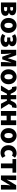

<svg xmlns="http://www.w3.org/2000/svg" viewBox="3234 -3858 637 7146"><g transform="rotate(90 3553.0 -284.5)"><path d="M72 0H331C460 0 570 -46 570 -164C570 -240 524 -279 452 -296V-301C521 -320 548 -371 548 -418C548 -533 444 -569 316 -569H72ZM245 -348V-452H307C358 -452 378 -432 378 -399C378 -368 357 -348 307 -348ZM245 -117V-232H321C375 -232 397 -207 397 -176C397 -142 377 -117 322 -117Z M926 14C1070 14 1204 -96 1204 -284C1204 -473 1070 -583 926 -583C781 -583 647 -473 647 -284C647 -96 781 14 926 14ZM926 -130C859 -130 829 -190 829 -284C829 -379 859 -439 926 -439C992 -439 1022 -379 1022 -284C1022 -190 992 -130 926 -130Z M1464 14C1592 14 1722 -47 1722 -163C1722 -238 1681 -279 1610 -296V-301C1674 -320 1700 -373 1700 -419C1700 -533 1586 -583 1462 -583C1386 -583 1315 -566 1252 -525L1317 -411C1361 -438 1402 -447 1450 -447C1503 -447 1530 -429 1530 -399C1530 -366 1506 -348 1458 -348H1375V-232H1467C1522 -232 1548 -217 1548 -181C1548 -143 1504 -122 1446 -122C1408 -122 1357 -134 1311 -165L1242 -53C1317 0 1387 14 1464 14Z M1832 0H1987V-132C1987 -194 1974 -319 1968 -384H1973C1989 -335 2013 -270 2029 -221L2091 -49H2187L2248 -221C2264 -270 2288 -333 2304 -384H2309C2302 -319 2290 -194 2290 -132V0H2448V-569H2246L2184 -383C2171 -337 2157 -298 2145 -258H2140C2128 -298 2115 -337 2101 -383L2034 -569H1832Z M2837 14C2981 14 3115 -96 3115 -284C3115 -473 2981 -583 2837 -583C2692 -583 2558 -473 2558 -284C2558 -96 2692 14 2837 14ZM2837 -130C2770 -130 2740 -190 2740 -284C2740 -379 2770 -439 2837 -439C2903 -439 2933 -379 2933 -284C2933 -190 2903 -130 2837 -130Z M3851 -293 3881 -360C3900 -405 3923 -414 3951 -414C3959 -414 3966 -412 3973 -410L4001 -575C3986 -580 3970 -583 3953 -583C3869 -583 3813 -555 3770 -464L3721 -363H3675V-569H3518V-363H3471L3423 -464C3380 -555 3323 -583 3240 -583C3222 -583 3207 -580 3192 -575L3220 -410C3227 -412 3234 -414 3242 -414C3270 -414 3293 -405 3313 -360L3342 -294L3162 0H3352L3469 -223H3518V0H3675V-223H3724L3841 0H4031Z M4110 0H4287V-212H4458V0H4636V-569H4458V-367H4287V-569H4110Z M5026 14C5170 14 5304 -96 5304 -284C5304 -473 5170 -583 5026 -583C4881 -583 4747 -473 4747 -284C4747 -96 4881 14 5026 14ZM5026 -130C4959 -130 4929 -190 4929 -284C4929 -379 4959 -439 5026 -439C5092 -439 5122 -379 5122 -284C5122 -190 5092 -130 5026 -130Z M5667 14C5727 14 5799 -4 5854 -53L5786 -170C5757 -147 5723 -130 5687 -130C5617 -130 5566 -190 5566 -284C5566 -379 5615 -439 5693 -439C5718 -439 5740 -430 5766 -408L5849 -522C5806 -559 5752 -583 5683 -583C5524 -583 5384 -473 5384 -284C5384 -96 5507 14 5667 14Z M6064 0H6242V-430H6407V-569H5899V-430H6064Z M6509 0H6670L6810 -230C6828 -262 6856 -315 6875 -349H6879C6872 -279 6863 -204 6863 -148V0H7035V-569H6873L6734 -339C6717 -306 6687 -254 6669 -220H6665C6672 -289 6681 -365 6681 -421V-569H6509Z"/></g></svg>

Font: Noto Sans T Chinese Black
Style: Bold
Weight: 900
Designer: Ryoko NISHIZUKA (kana & ideographs); Paul D. Hunt (Latin, Greek & Cyrillic); Wenlong ZHANG (bopomofo); Sandoll Communica
Foundry: Adobe Systems Incorporated
Version: Version 1.000;PS 1;hotconv 1.0.78;makeotf.lib2.5.61930